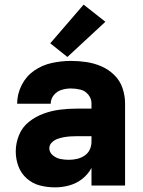

<svg xmlns="http://www.w3.org/2000/svg" viewBox="-20 -801 616 829"><path d="M218 8Q249 8 279.5 -0.5Q310 -9 335 -28.5Q360 -48 375 -76V0H520V-355Q520 -388 509 -420.5Q498 -453 473.5 -477Q449 -501 418 -514.5Q387 -528 353.5 -533Q320 -538 286 -538Q245 -538 203.5 -529Q162 -520 127.5 -496Q93 -472 73.5 -433.5Q54 -395 54 -353H199Q199 -374 212.5 -390.5Q226 -407 246 -413Q266 -419 286 -419Q307 -419 327.5 -414Q348 -409 361.5 -392Q375 -375 375 -355V-332H311Q275 -332 239 -327.5Q203 -323 168.5 -310.5Q134 -298 105 -275Q76 -252 62 -217.5Q48 -183 48 -147Q48 -114 59.5 -83Q71 -52 96 -30Q121 -8 153 0Q185 8 217 8ZM277 -111Q259 -111 241 -114.5Q223 -118 208 -130.5Q193 -143 193 -161Q193 -175 203.5 -185.5Q214 -196 227.5 -201Q241 -206 255 -208.5Q269 -211 283 -212Q297 -213 311 -213H375V-189Q375 -171 367.5 -155Q360 -139 345 -129Q330 -119 312.5 -115Q295 -111 277 -111ZM271 -555 435 -707 341 -781 197 -614Z"/></svg>

Font: Iosevka Sparkle Heavy
Style: Regular
Weight: 900
Designer: Belleve Invis
Foundry: Belleve Invis
Version: Version 4.5.0; ttfautohint (v1.8.3)